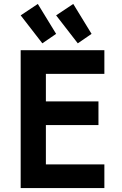

<svg xmlns="http://www.w3.org/2000/svg" viewBox="-20 -955 620 975"><path d="M85 -700V0H510V-120H213V-320H480V-440H213V-580H510V-700ZM85 -877 195 -735 265 -783 172 -935ZM265 -877 375 -735 445 -783 352 -935Z"/></svg>

Font: KT Kiyosuna Sans Bold
Style: Regular
Weight: 700
Designer: [Zen Kaku Gothic] Yoshimichi Ohira
Version: Version 1.010;Glyphs 3.1.2 (3151)